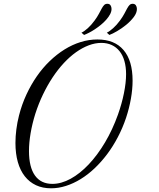

<svg xmlns="http://www.w3.org/2000/svg" viewBox="-20 -999 862 1038"><path d="M83 -375.5Q98.1 -434.6 122.8 -487.8Q147.5 -541 179.2 -586.7Q210.9 -632.3 249 -668.9Q287.1 -705.6 329.1 -731.7Q371.1 -757.8 416 -771.7Q460.9 -785.6 506.8 -785.6Q599.1 -785.6 647.9 -728.5Q696.8 -671.4 696.8 -563Q696.8 -516.6 687.7 -465.3Q678.7 -414.1 661.6 -362.3Q643.1 -307.1 616.9 -257.3Q590.8 -207.5 559.1 -165.3Q527.3 -123 491.2 -88.9Q455.1 -54.7 416 -30.8Q377 -6.8 336.4 6.1Q295.9 19 255.9 19Q210.4 19 174.8 2.4Q139.2 -14.2 114.3 -45.7Q89.4 -77.1 76.4 -122.8Q63.5 -168.5 63.5 -226.1Q63.5 -261.7 68.4 -299.6Q73.2 -337.4 83 -375.5ZM263.2 -4.9Q311.5 -4.9 362.1 -32.7Q412.6 -60.5 459.7 -110.4Q506.8 -160.2 547.6 -228.8Q588.4 -297.4 617.7 -379.4Q638.7 -438.5 650.1 -495.4Q661.6 -552.2 661.6 -598.1Q661.6 -637.7 652.6 -669.2Q643.6 -700.7 626.2 -722.4Q608.9 -744.1 584 -755.6Q559.1 -767.1 527.8 -767.1Q494.1 -767.1 459.5 -753.9Q424.8 -740.7 390.9 -716.6Q356.9 -692.4 325 -658Q293 -623.5 264.6 -580.8Q236.3 -538.1 212.4 -488.3Q188.5 -438.5 170.9 -383.8Q154.3 -330.6 145.5 -279.1Q136.7 -227.5 136.7 -182.6Q136.7 -95.7 168.9 -50.3Q201.2 -4.9 263.2 -4.9ZM420.4 -822.3Q436 -829.6 455.1 -846.9Q474.1 -864.3 491.2 -887.7Q505.9 -907.7 514.6 -924.3Q523.4 -940.9 530 -953.1Q536.6 -965.3 543.2 -971.9Q549.8 -978.5 560.1 -978.5Q572.3 -978.5 577.6 -970.2Q583 -961.9 583 -950.7Q583 -936.5 575 -921.6Q566.9 -906.7 554.2 -892.3Q541.5 -877.9 525.4 -864.7Q509.3 -851.6 492.7 -840.6Q476.1 -829.6 460.7 -821.8Q445.3 -814 434.6 -810.1ZM557.6 -822.3Q572.8 -829.6 592 -846.9Q611.3 -864.3 628.4 -887.7Q643.1 -907.7 651.9 -924.3Q660.6 -940.9 667.2 -953.1Q673.8 -965.3 680.4 -971.9Q687 -978.5 697.3 -978.5Q709 -978.5 714.6 -970.2Q720.2 -961.9 720.2 -950.7Q720.2 -929.2 703.1 -906.7Q686 -884.3 662.1 -864.7Q638.2 -845.2 613 -830.6Q587.9 -815.9 571.3 -810.1Z"/></svg>

Font: Petit Formal Script
Style: Regular
Weight: 400
Version: Version 1.001; ttfautohint (v0.8) -G 200 -r 50